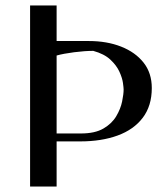

<svg xmlns="http://www.w3.org/2000/svg" viewBox="-20 -682 596 702"><path d="M90 0V-662H187V-532H305Q371 -532 423 -511.5Q475 -491 505 -453Q535 -415 535 -360Q535 -295 502 -251.5Q469 -208 410 -186.5Q351 -165 273 -165H187V0ZM187 -194H276Q327 -194 358 -212Q389 -230 405 -257Q421 -284 426.5 -311Q432 -338 432 -355Q432 -361 429.5 -379Q427 -397 416.5 -420Q406 -443 383.5 -464Q361 -485 321 -496Q290 -496 251 -491Q212 -486 187 -479Z"/></svg>

Font: Belleza
Style: Regular
Weight: 400
Designer: Eduardo Rodriguez Tunni
Foundry: Eduardo Rodriguez Tunni
Version: Version 1.003; ttfautohint (v1.8.4.7-5d5b)